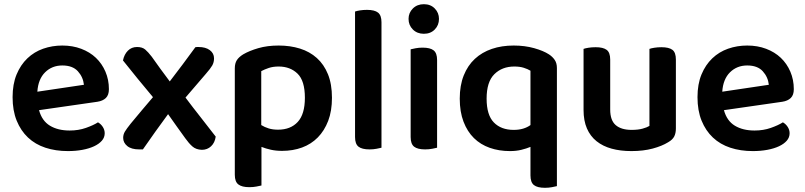

<svg xmlns="http://www.w3.org/2000/svg" viewBox="-20 -705 3838 915"><path d="M166 -180Q180 -129 218 -106Q256 -83 312 -83Q354 -83 389.5 -95.5Q425 -108 447 -122Q461 -114 470 -100Q479 -86 479 -70Q479 -50 465.5 -34.5Q452 -19 428.5 -8Q405 3 373 9Q341 15 304 15Q245 15 196.5 -1Q148 -17 113.5 -49.5Q79 -82 59.5 -130Q40 -178 40 -242Q40 -304 59 -350Q78 -396 110.5 -427Q143 -458 186 -473Q229 -488 277 -488Q326 -488 367 -472.5Q408 -457 437 -429.5Q466 -402 482.5 -363.5Q499 -325 499 -280Q499 -252 484.5 -238Q470 -224 444 -220ZM277 -393Q228 -393 195 -360.5Q162 -328 158 -268L380 -301Q376 -338 351 -365.5Q326 -393 277 -393Z M603 -116Q629 -148 655.5 -179Q682 -210 709 -242Q671 -287 636.5 -329.5Q602 -372 566 -417Q572 -446 589.5 -463.5Q607 -481 633 -481Q658 -481 672 -469Q686 -457 703 -435Q723 -407 744.5 -377Q766 -347 789 -317Q821 -359 850.5 -398Q880 -437 911 -480Q916 -481 919 -481Q922 -481 926 -481Q960 -481 980 -466Q1000 -451 1000 -427Q1000 -408 991.5 -393Q983 -378 961 -353L864 -240Q900 -192 936 -146.5Q972 -101 1008 -54Q1004 -25 986 -8Q968 9 942 9Q914 8 897 -7Q880 -22 863 -46Q843 -74 822 -103Q801 -132 781 -161Q750 -119 720 -77Q690 -35 661 7H643Q606 7 586.5 -9Q567 -25 567 -48Q567 -64 575 -77.5Q583 -91 603 -116Z M1324 14Q1295 14 1270.5 8.5Q1246 3 1226 -5V179Q1217 181 1202 184Q1187 187 1168 187Q1133 187 1116 174Q1099 161 1099 128V-379Q1099 -403 1108.5 -418Q1118 -433 1139 -446Q1168 -463 1211 -475.5Q1254 -488 1308 -488Q1363 -488 1409.5 -473.5Q1456 -459 1490 -428.5Q1524 -398 1543 -351Q1562 -304 1562 -239Q1562 -176 1544 -129Q1526 -82 1494.5 -50Q1463 -18 1419.5 -2Q1376 14 1324 14ZM1305 -87Q1365 -87 1399 -124Q1433 -161 1433 -239Q1433 -320 1398 -354Q1363 -388 1308 -388Q1281 -388 1260.5 -381Q1240 -374 1225 -366V-109Q1241 -99 1260.5 -93Q1280 -87 1305 -87Z M1798 -1Q1790 1 1774.5 4Q1759 7 1741 7Q1705 7 1688.5 -6Q1672 -19 1672 -52V-650Q1680 -653 1695.5 -655.5Q1711 -658 1729 -658Q1765 -658 1781.5 -645Q1798 -632 1798 -599V-1Z M1937 -470Q1945 -472 1960.5 -475Q1976 -478 1994 -478Q2030 -478 2046.5 -465Q2063 -452 2063 -419V-1Q2055 1 2039.5 4Q2024 7 2006 7Q1970 7 1953.5 -6Q1937 -19 1937 -52ZM1927 -615Q1927 -644 1947.5 -664.5Q1968 -685 2000 -685Q2032 -685 2052 -664.5Q2072 -644 2072 -615Q2072 -585 2052 -564.5Q2032 -544 2000 -544Q1968 -544 1947.5 -564.5Q1927 -585 1927 -615Z M2634 182Q2626 184 2610.5 187Q2595 190 2577 190Q2541 190 2524.5 177Q2508 164 2508 131V-5Q2489 3 2464.5 9Q2440 15 2410 15Q2358 15 2314 -0.5Q2270 -16 2238.5 -47Q2207 -78 2189 -125Q2171 -172 2171 -235Q2171 -298 2190 -345.5Q2209 -393 2243 -424.5Q2277 -456 2324 -472Q2371 -488 2428 -488Q2481 -488 2525.5 -475.5Q2570 -463 2596 -446Q2613 -435 2623.5 -419.5Q2634 -404 2634 -381ZM2428 -86Q2453 -86 2473 -92Q2493 -98 2508 -109V-368Q2495 -376 2476 -382Q2457 -388 2431 -388Q2373 -388 2336 -351.5Q2299 -315 2299 -235Q2299 -157 2333.5 -121.5Q2368 -86 2428 -86Z M3201 -93Q3201 -70 3193 -54.5Q3185 -39 3164 -27Q3135 -9 3090.5 3Q3046 15 2989 15Q2937 15 2895 3.5Q2853 -8 2823 -32Q2793 -56 2777 -93Q2761 -130 2761 -181V-472Q2769 -475 2784.5 -477.5Q2800 -480 2819 -480Q2854 -480 2871 -467.5Q2888 -455 2888 -421V-183Q2888 -131 2914.5 -108.5Q2941 -86 2990 -86Q3021 -86 3042.5 -92Q3064 -98 3075 -105V-472Q3083 -475 3098.5 -477.5Q3114 -480 3132 -480Q3168 -480 3184.5 -467.5Q3201 -455 3201 -421V-93Z M3430 -180Q3444 -129 3482 -106Q3520 -83 3576 -83Q3618 -83 3653.5 -95.5Q3689 -108 3711 -122Q3725 -114 3734 -100Q3743 -86 3743 -70Q3743 -50 3729.5 -34.5Q3716 -19 3692.5 -8Q3669 3 3637 9Q3605 15 3568 15Q3509 15 3460.5 -1Q3412 -17 3377.5 -49.5Q3343 -82 3323.5 -130Q3304 -178 3304 -242Q3304 -304 3323 -350Q3342 -396 3374.5 -427Q3407 -458 3450 -473Q3493 -488 3541 -488Q3590 -488 3631 -472.5Q3672 -457 3701 -429.5Q3730 -402 3746.5 -363.5Q3763 -325 3763 -280Q3763 -252 3748.5 -238Q3734 -224 3708 -220ZM3541 -393Q3492 -393 3459 -360.5Q3426 -328 3422 -268L3644 -301Q3640 -338 3615 -365.5Q3590 -393 3541 -393Z"/></svg>

Font: Baloo Tammudu 2 SemiBold
Style: Regular
Weight: 600
Designer: Maithili Shingre, Omkar Shende and Ek Type
Foundry: Ek Type
Version: Version 1.640;hotconv 1.0.111;makeotfexe 2.5.65597; ttfautoh